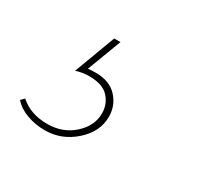

<svg xmlns="http://www.w3.org/2000/svg" viewBox="-127 -81 415 400"><g transform="rotate(30 80.5 119.0)"><path d="M119 147Q119 183 88 210.5Q57 238 17 238Q-6 238 -26.5 230.5Q-47 223 -59 209L-51 201Q-26 224 15 224Q52 224 77.5 201Q103 178 103 148Q103 126 88.5 110Q74 94 42 94Q25 94 10 99L47 0H62L31 82Q37 81 50 81Q83 81 101 100.5Q119 120 119 147Z"/></g></svg>

Font: Ysabeau Thin
Style: Italic
Weight: 200
Italic angle: -12°
Designer: Christian Thalmann (Catharsis Fonts)
Version: Version 0.003